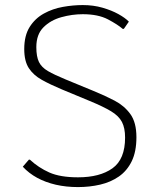

<svg xmlns="http://www.w3.org/2000/svg" viewBox="-20 -740 624 769"><path d="M292.5 9.3Q244.6 9.3 203.4 -0.2Q162.1 -9.8 128.9 -27.8Q95.7 -45.9 71.3 -72.3L95.7 -100.6H99.6Q134.3 -68.4 177.7 -49.1Q221.2 -29.8 292.5 -29.8Q379.9 -29.8 430.4 -65.9Q481 -102.1 481 -189Q481 -227.5 468.3 -251.7Q455.6 -275.9 424.8 -294.4Q394 -313 339.8 -335.4L228 -381.8Q181.2 -401.4 147.5 -420.2Q113.8 -439 95.5 -467Q77.1 -495.1 77.1 -543.5Q77.1 -597.7 98.9 -632.1Q120.6 -666.5 155.8 -685.8Q190.9 -705.1 231.9 -712.4Q272.9 -719.7 311.5 -719.7Q354 -719.7 390.4 -709.2Q426.8 -698.7 454.1 -683.6Q481.4 -668.5 496.1 -653.3L476.1 -624.5H471.2Q451.7 -641.6 412.4 -662.4Q373 -683.1 311.5 -683.1Q268.6 -683.1 225.6 -671.1Q182.6 -659.2 154.1 -630.6Q125.5 -602.1 125.5 -551.3Q125.5 -513.2 136 -491.7Q146.5 -470.2 172.1 -455.3Q197.8 -440.4 242.7 -421.9L354 -376Q399.9 -357.4 439 -336.9Q478 -316.4 502.2 -283Q526.4 -249.5 526.4 -190.4Q526.4 -132.8 507.6 -94.2Q488.8 -55.7 456.1 -33Q423.3 -10.3 381.1 -0.5Q338.9 9.3 292.5 9.3Z"/></svg>

Font: Comme Thin
Style: Regular
Weight: 250
Version: Version 1.000;gftools[0.9.27]